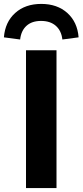

<svg xmlns="http://www.w3.org/2000/svg" viewBox="-61 -962 422 982"><path d="M72 0V-705H228V0ZM42 -760 -41 -771Q-35 -849 16.5 -895.5Q68 -942 150 -942Q232 -942 283.5 -895.5Q335 -849 341 -771L258 -760Q253 -805 224.5 -830Q196 -855 149 -855Q102 -855 74.5 -830Q47 -805 42 -760Z"/></svg>

Font: Mulish ExtraBold
Style: Regular
Weight: 800
Designer: Vernon Adams
Foundry: Vernon Adams
Version: Version 3.603; ttfautohint (v1.8.3)